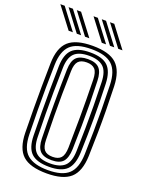

<svg xmlns="http://www.w3.org/2000/svg" viewBox="-200 -1063 880 1158"><g transform="rotate(20 240.0 -484.0)"><path d="M249.8 9.2Q142.5 9.2 95 -34Q47.5 -77.2 45.5 -177.2Q44 -258.5 43.5 -329.8Q43 -401 43.5 -472Q44 -543 45.5 -623.5Q47.5 -723 95 -766.1Q142.5 -809.2 249.8 -809.2Q356.2 -809.2 403.1 -765.9Q450 -722.5 453.5 -624Q456.2 -537.5 457.1 -467.8Q458 -398 457 -329Q456 -260 453.5 -176.2Q450 -76.2 402.2 -33.5Q354.5 9.2 249.8 9.2ZM249.8 -12Q342 -12 383.1 -50.5Q424.2 -89 427 -178Q429.2 -256.5 430.1 -325.8Q431 -395 430.2 -466.4Q429.5 -537.8 427 -622.8Q424.2 -711.2 383.1 -749.6Q342 -788 249.8 -788Q154.5 -788 114.2 -748.9Q74 -709.8 72 -622.8Q70.2 -547.2 69.6 -477.8Q69 -408.2 69.6 -335.6Q70.2 -263 72 -178Q73.8 -86 117 -49Q160.2 -12 249.8 -12ZM249.8 -33.2Q170.2 -33.2 135.1 -66.9Q100 -100.5 98.5 -178Q97 -258.5 96.5 -329.6Q96 -400.8 96.5 -471.6Q97 -542.5 98.5 -622.8Q100 -699.8 135 -733.2Q170 -766.8 249.8 -766.8Q327.8 -766.8 362.6 -733.1Q397.5 -699.5 400.5 -621.8Q404.5 -507 404.6 -402.8Q404.8 -298.5 400.5 -178.8Q397.5 -101.2 362.8 -67.2Q328 -33.2 249.8 -33.2ZM249.8 -54.5Q311.5 -54.5 341.8 -82.4Q372 -110.2 374 -179.8Q376.2 -257.2 377.1 -328.1Q378 -399 377.2 -470.5Q376.5 -542 374 -621Q372 -689.8 341.9 -717.6Q311.8 -745.5 249.8 -745.5Q184 -745.5 155.1 -716.5Q126.2 -687.5 124.8 -621.8Q122.8 -536.8 122.1 -466.9Q121.5 -397 122.2 -328.5Q123 -260 124.8 -178.8Q126.2 -113.2 154.9 -83.9Q183.5 -54.5 249.8 -54.5ZM249.8 -75.8Q198.5 -75.8 175.6 -100.1Q152.8 -124.5 151.5 -179Q146.5 -395.8 151.5 -621.8Q152.8 -677 176 -700.6Q199.2 -724.2 249.8 -724.2Q300.8 -724.2 323.2 -700Q345.8 -675.8 347.5 -620.5Q350.2 -543.5 351.1 -474.6Q352 -405.8 351.2 -335.1Q350.5 -264.5 347.8 -182Q346 -127.2 324.4 -101.5Q302.8 -75.8 249.8 -75.8ZM249.8 -97Q285.8 -97 302.9 -116.1Q320 -135.2 321.2 -182.2Q323 -280 323.5 -382.9Q324 -485.8 321.2 -618.2Q320 -666.2 302.4 -684.6Q284.8 -703 249.8 -703Q212.5 -703 195.6 -684.1Q178.8 -665.2 177.8 -620.8Q175.8 -545 175.1 -474.5Q174.5 -404 175.1 -332.1Q175.8 -260.2 177.8 -179.8Q178.8 -135.5 195.5 -116.2Q212.2 -97 249.8 -97ZM186 -845 84.8 -978.5H112.2L213.8 -845ZM80.8 -845 -20.8 -978.5H7L108.2 -845ZM133.2 -845 32 -978.5H59.8L161 -845ZM399 -845 297.8 -978.5H325.2L426.5 -845ZM293.5 -845 192.2 -978.5H219.8L321.2 -845ZM346.2 -845 245 -978.5H272.5L373.8 -845Z"/></g></svg>

Font: Big Shoulders Inline Text ExtraBold
Style: Regular
Weight: 800
Designer: Patric King
Foundry: XO Type Co
Version: Version 1.000